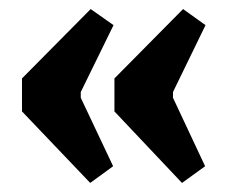

<svg xmlns="http://www.w3.org/2000/svg" viewBox="-20 -443 526 426"><path d="M180.2 -37.1 28.8 -195.8V-269L181.2 -422.9L231.9 -387.2L159.2 -238.8V-226.1L231 -74.2ZM383.8 -37.1 233.9 -195.8V-269L386.2 -422.9L436 -387.2L363.8 -238.8V-226.1L435.1 -74.2Z"/></svg>

Font: Grenze
Style: Bold
Weight: 700
Designer: Renata Polastri
Foundry: Omnibus-Type
Version: Version 1.002;PS 001.002;hotconv 1.0.88;makeotf.lib2.5.64775